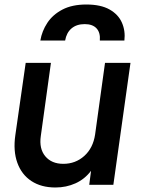

<svg xmlns="http://www.w3.org/2000/svg" viewBox="-20 -820 627 852"><path d="M226 12Q163 12 119.5 -16.5Q76 -45 57 -97.5Q38 -150 48 -220L94 -541H206L161 -216Q153 -160 181 -126.5Q209 -93 261 -93Q315 -93 354 -128Q393 -163 402 -223L446 -541H559L483 0H376L384 -62Q356 -25 315 -6.5Q274 12 226 12ZM159 -640Q166 -682 190 -718.5Q214 -755 257 -777.5Q300 -800 363 -800Q427 -800 466 -778Q505 -756 521 -719.5Q537 -683 532 -640H423Q426 -675 408.5 -694Q391 -713 356 -713Q320 -713 297.5 -694Q275 -675 269 -640Z"/></svg>

Font: Plus Jakarta Sans SemiBold
Style: Italic
Weight: 600
Italic angle: -8°
Designer: Gumpita Rahayu
Foundry: Tokotype
Version: Version 2.071; ttfautohint (v1.8.4.7-5d5b);gftools[0.9.29]